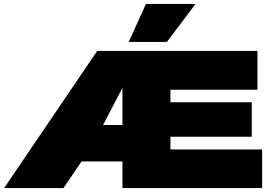

<svg xmlns="http://www.w3.org/2000/svg" viewBox="-20 -960 1391 980"><path d="M1 0 476 -700H1294V-502H850V-438H1265V-262H850V-197H1318V0H605V-136H396L304 0ZM506 -322H605V-512ZM637 -746 725 -940H978L832 -746Z"/></svg>

Font: Georama Expanded Black
Style: Regular
Weight: 900
Width: 7
Designer: Jean-Baptiste Levee
Foundry: Production Type
Version: Version 1.000